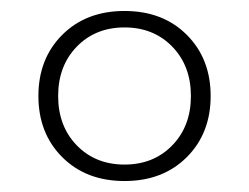

<svg xmlns="http://www.w3.org/2000/svg" viewBox="-20 -730 454 350"><path d="M50 -555Q50 -623 93.5 -666.5Q137 -710 207 -710Q277 -710 320.5 -666.5Q364 -623 364 -555Q364 -487 320.5 -443.5Q277 -400 207 -400Q137 -400 93.5 -443.5Q50 -487 50 -555ZM328 -555Q328 -610 294 -645Q260 -680 207 -680Q154 -680 120 -645Q86 -610 86 -555Q86 -500 120 -465Q154 -430 207 -430Q260 -430 294 -465Q328 -500 328 -555Z"/></svg>

Font: Fahkwang ExtraLight
Style: Regular
Weight: 275
Designer: Suppakit Chalermlarp | Katatrad Co.,Ltd.
Foundry: Cadson Demak Co.,Ltd.
Version: Version 1.000; ttfautohint (v1.6)